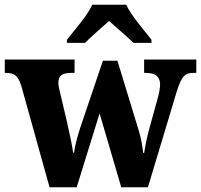

<svg xmlns="http://www.w3.org/2000/svg" viewBox="-24 -786 844 806"><path d="M257 -619V-606H333C356 -630 405 -672 434 -698C462 -672 515 -628 536 -606H612V-619C583 -657 526 -721 506 -766H363C344 -721 286 -657 257 -619ZM65 -427 184 0H298L394 -310L485 0H597L718 -402C738 -466 752 -480 788 -480H800V-536H581V-480H587C628 -480 648 -465 648 -431C648 -420 645 -398 640 -381L601 -239C591 -201 586 -175 581 -144H577C575 -167 569 -203 559 -236L469 -531H408L313 -250C301 -214 291 -176 287 -145H283C279 -175 268 -227 257 -275L229 -394C225 -409 221 -427 221 -438C221 -471 240 -480 278 -480H289V-536H-4V-480H-1C35 -480 51 -470 65 -427Z"/></svg>

Font: Noto Serif Tamil SemiCondensed ExtraBold
Style: Regular
Weight: 800
Width: 4
Designer: Indian Type Foundry, Tom Grace, and the Monotype Design Team
Foundry: Monotype Imaging Inc.
Version: Version 2.004